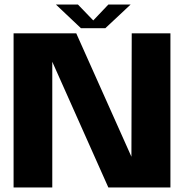

<svg xmlns="http://www.w3.org/2000/svg" viewBox="-20 -821 825 841"><path d="M39.5 0H209V-596.5H188.5L454.5 0H726.5V-675H557L555.5 -80H580L314 -675H39.5ZM334.5 -697.5H441.5L552 -801H454.5L388.5 -731.5L321.5 -801H225Z"/></svg>

Font: Anybody UltraCondensed Thin
Style: Bold
Weight: 700
Version: Version 1.111